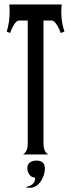

<svg xmlns="http://www.w3.org/2000/svg" viewBox="-20 -704 322 875"><path d="M85 0Q96.7 -7.8 101.6 -20.5Q106.4 -33.2 106.4 -46.4V-610.4H67.9Q59.6 -610.4 53 -603.5Q46.4 -596.7 41.3 -587.6Q36.1 -578.6 32.2 -569.1Q28.3 -559.6 25.9 -553.7L10.7 -560.1Q23.9 -602.5 23.9 -649.9Q23.9 -666.5 22.5 -683.6H261.2Q257.8 -652.8 260.7 -621.3Q263.7 -589.8 273.9 -560.1L256.8 -553.7Q254.4 -559.6 250.5 -569.1Q246.6 -578.6 241.2 -587.6Q235.8 -596.7 229.2 -603.5Q222.7 -610.4 214.8 -610.4H178.2V-46.4Q178.2 -33.2 182.9 -20.5Q187.5 -7.8 199.7 0ZM184.6 64Q184.6 76.7 180.2 91.8Q175.8 106.9 167.2 120.4Q158.7 133.8 145.8 142.8Q132.8 151.9 115.2 151.9Q110.8 151.9 106 151.4Q101.1 150.9 96.2 149.4Q105.5 147 113.5 143.8Q121.6 140.6 127.7 135.7Q133.8 130.9 137.2 123.5Q140.6 116.2 140.1 105.5Q131.3 105.5 124.8 101.6Q118.2 97.7 113.8 91.6Q109.4 85.4 106.9 77.6Q104.5 69.8 104.5 62Q104.5 44.9 116.5 36.4Q128.4 27.8 147 27.8Q164.6 27.8 174.6 36.6Q184.6 45.4 184.6 64Z"/></svg>

Font: XAYAX
Style: Regular
Weight: 400
Designer: Peter Wiegel
Foundry: Peter Wiegel
Version: Version 1.000 2009 initial release